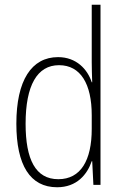

<svg xmlns="http://www.w3.org/2000/svg" viewBox="-20 -780 519 810"><path d="M221 10C304 10 348 -44 367 -100H369L374 0H404V-760H367V-517C367 -491 368 -463 369 -433H367C349 -488 302 -539 225 -539C113 -539 49 -441 49 -258C49 -83 107 10 221 10ZM226 -24C130 -24 88 -107 88 -258C88 -420 137 -505 229 -505C320 -505 367 -426 367 -294V-236C367 -104 321 -24 226 -24Z"/></svg>

Font: Noto Sans Gujarati Condensed ExtraLight
Style: Regular
Weight: 200
Width: 3
Designer: Jelle Bosma - Monotype Design Team, Universal Thirst
Foundry: Monotype Imaging Inc.
Version: Version 2.106